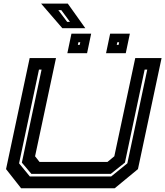

<svg xmlns="http://www.w3.org/2000/svg" viewBox="-20 -1012 888 1032"><path d="M93.5 0 12.5 -103 139.5 -700H281L168.5 -172L192.5 -141.5H557.5L594.5 -172L707 -700H848.5L721.5 -103L596.5 0ZM140.5 -63.5H577.5L664.5 -134L771.5 -638H757.5L651.5 -138L575.5 -77.5H148.5L97.5 -138L203.5 -638H189.5L82.5 -134ZM550 -726 572 -831H678L656 -726ZM342 -726 364 -831H470L448 -726ZM398.5 -771H408.5L411.5 -785H401.5ZM607.5 -771H617.5L620.5 -785H610.5ZM438.5 -860.5H315L201 -992.5H344.5ZM356 -894.5 309.5 -957.5H293.5L341 -894.5Z"/></svg>

Font: Tourney Expanded Regular
Style: Bold Italic
Weight: 700
Width: 7
Italic angle: -12°
Designer: Tyler Finck
Foundry: Etcetera Type Co
Version: Version 1.010; ttfautohint (v1.8.3)